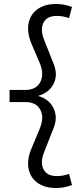

<svg xmlns="http://www.w3.org/2000/svg" viewBox="-20 -731 422 965"><path d="M262 214Q204 214 168 187.5Q132 161 123.5 116Q115 71 138 16L180 -85Q203 -141 182.5 -179.5Q162 -218 107 -218H28V-279H107Q162 -279 182.5 -318.5Q203 -358 180 -413L138 -512Q115 -568 123.5 -613Q132 -658 168 -684.5Q204 -711 262 -711Q282 -711 301 -707.5Q320 -704 342 -696L327 -640Q310 -646 295.5 -648.5Q281 -651 265 -651Q216 -651 198.5 -617Q181 -583 202 -530L250 -409Q272 -354 249 -309Q226 -264 171 -249Q227 -233 249 -187.5Q271 -142 250 -89L202 33Q181 85 198.5 119.5Q216 154 265 154Q281 154 295.5 151.5Q310 149 327 143L342 199Q320 207 301 210.5Q282 214 262 214Z"/></svg>

Font: Red Hat Display
Style: Regular
Weight: 300
Designer: Pentagram, MCKL
Foundry: Pentagram, MCKL
Version: Version 1.023